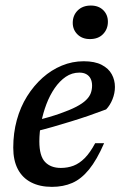

<svg xmlns="http://www.w3.org/2000/svg" viewBox="-20 -680 456 710"><path d="M273.5 -411.5Q246 -411.5 223.2 -396Q200.5 -380.5 182.2 -354Q164 -327.5 151.5 -294.5Q139 -261.5 132.2 -226Q125.5 -190.5 125.5 -157Q125.5 -103.5 146.5 -81.2Q167.5 -59 205 -59Q230 -59 251.8 -67.2Q273.5 -75.5 293.2 -95.2Q313 -115 332 -150.5H365Q338 -88.5 309.2 -53.2Q280.5 -18 247.2 -3.5Q214 11 172 11Q127 11 94.8 -5.8Q62.5 -22.5 45.8 -54.8Q29 -87 29 -134Q29 -188 42.2 -236.2Q55.5 -284.5 80.2 -324Q105 -363.5 137.5 -392.5Q170 -421.5 208.8 -437.5Q247.5 -453.5 289.5 -453.5Q330.5 -453.5 356 -440.2Q381.5 -427 393.2 -405.5Q405 -384 405 -358.5Q405 -335.5 396 -313Q387 -290.5 372.5 -275.5Q341 -263.5 308.2 -252.2Q275.5 -241 242.2 -230.8Q209 -220.5 175.8 -211Q142.5 -201.5 110 -193.5L111.5 -233.5Q164.5 -247 201.5 -260Q238.5 -273 262 -285.2Q285.5 -297.5 298.2 -310Q311 -322.5 315.8 -335.8Q320.5 -349 320.5 -363.5Q320.5 -378 315.2 -388.8Q310 -399.5 299.5 -405.5Q289 -411.5 273.5 -411.5ZM312.5 -535.5Q284 -535.5 266.5 -552.8Q249 -570 249 -595.5Q249 -623 267.2 -641.2Q285.5 -659.5 316 -659.5Q344.5 -659.5 361.8 -642.5Q379 -625.5 379 -599.5Q379 -572.5 361.2 -554Q343.5 -535.5 312.5 -535.5Z"/></svg>

Font: Newsreader 16pt 16pt Medium
Style: Italic
Weight: 500
Italic angle: -17°
Version: Version 1.003